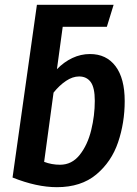

<svg xmlns="http://www.w3.org/2000/svg" viewBox="-20 -761 570 796"><path d="M497 -342Q497 -252 469.5 -171Q442 -90 379 -37.5Q316 15 216 15Q132 15 32 -25L133 -741H451L423 -650H240L216 -474Q245 -504 280 -520.5Q315 -537 353 -537Q421 -537 459 -486.5Q497 -436 497 -342ZM373 -343Q373 -398 356 -421Q339 -444 308 -444Q281 -444 253.5 -425.5Q226 -407 202 -377L163 -90Q194 -78 229 -78Q278 -78 310.5 -119Q343 -160 358 -221Q373 -282 373 -343Z"/></svg>

Font: Fira Sans Condensed Medium
Style: Italic
Weight: 500
Width: 3
Italic angle: -8°
Designer: bBox Type GmbH & Carrois Corporate GbR & Edenspiekermann AG
Foundry: bBox Type GmbH & Carrois Corporate GbR & Edenspiekermann AG
Version: Version 4.301